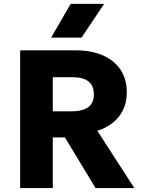

<svg xmlns="http://www.w3.org/2000/svg" viewBox="-20 -956 727 976"><path d="M82.4 0V-700H366.4Q444.6 -700 502.8 -674.6Q560.9 -649.2 592.8 -601.4Q624.6 -553.5 624.6 -486.2Q624.6 -434.8 604.9 -395.7Q585.2 -356.6 551.3 -330.4Q517.4 -304.2 474.6 -291.5L662.9 0H465.9L309.9 -257.5H248.4V0ZM248.4 -390.2H346.4Q398.4 -390.2 427.8 -410.8Q457.1 -431.4 457.1 -475.8Q457.1 -521.1 429.3 -542.3Q401.5 -563.5 350.1 -563.5H248.4ZM239.9 -764.8 339.4 -936.5H509.6L394.4 -764.8Z"/></svg>

Font: Geologica-Sharp
Style: Regular
Weight: 100
Designer: Sindre Bremnes, Frode Helland
Foundry: Monokrom Skriftforlag AS
Version: Version 1.010;gftools[0.9.28]